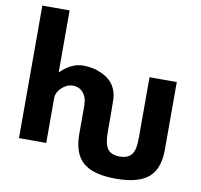

<svg xmlns="http://www.w3.org/2000/svg" viewBox="-102 -969 1285 1227"><g transform="rotate(10 540.0 -356.0)"><path d="M74 0V-860H251V-459H253Q322 -528 400 -528Q430 -528 460 -522Q490 -516 520 -502Q550 -488 573.5 -467Q597 -446 611 -412.5Q625 -379 625 -338L626 -248V-136Q626 -60 649 -28Q672 4 727.5 4Q783 4 806 -28Q829 -60 828 -136V-528H1005V-93Q1006 35 939.5 91.5Q873 148 727.5 148Q582 148 515.5 91.5Q449 35 449 -93V-287L448 -290Q448 -330 423 -360Q398 -390 356 -390Q317 -390 284 -359Q251 -328 251 -290V0Z"/></g></svg>

Font: Hussar
Style: BoldWeb
Weight: 700
Foundry: Cannot Into Space Fonts
Version: Version 2.00